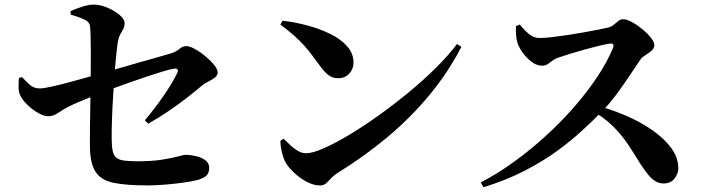

<svg xmlns="http://www.w3.org/2000/svg" viewBox="-20 -792 3010 817"><path d="M608.6 -3Q518.1 -3 464.2 -13.9Q410.3 -24.8 386.7 -60.7Q363.2 -96.6 362.6 -169.5Q362.3 -202.3 362.8 -246.5Q363.3 -290.6 364.1 -336.3Q364.9 -381.9 365.2 -417.3Q365.4 -450 366.1 -488.7Q366.7 -527.3 366.5 -565Q366.2 -602.6 365.6 -633.2Q365 -663.7 363.3 -680Q361.6 -697.8 340.1 -708.3Q318.6 -718.8 281.1 -729.8L280.1 -744.9Q310 -757.7 335 -765Q360.1 -772.4 378.4 -772.4Q407 -772.4 437.5 -759.2Q468 -746.1 489.1 -728.2Q510.2 -710.4 510.2 -693.8Q510.2 -678.7 504.3 -668.2Q498.3 -657.6 491.5 -645.2Q484.7 -632.8 481.2 -612.5Q478.2 -593.1 474.5 -557.2Q470.7 -521.3 467.5 -475.7Q464.3 -430.1 461.2 -380.7Q458.1 -331.4 456.5 -284.5Q454.9 -237.5 455.2 -199.9Q455.4 -167.7 459.8 -148.6Q464.2 -129.5 475.5 -120.5Q486.8 -111.5 508.1 -108.7Q529.5 -105.8 564.1 -105.8Q626.6 -105.8 669.8 -112.6Q713 -119.4 737.4 -126.3Q761.9 -133.1 767.6 -133.1Q790 -133.1 813.8 -127.8Q837.6 -122.4 853.9 -110.1Q870.2 -97.8 870.2 -77.3Q870.2 -52.9 854.8 -42Q839.4 -31 819.4 -25.8Q795.9 -19.9 757.6 -14.6Q719.2 -9.2 679.2 -6.1Q639.2 -3 608.6 -3ZM596.3 -280Q640.2 -332.1 676.6 -385Q713 -437.9 734.5 -482Q739.1 -491.3 735.1 -496.5Q731.2 -501.8 720.2 -499.8Q702.6 -496.8 672.6 -487.9Q642.6 -479 606.9 -467Q571.1 -455 534.4 -442Q497.6 -429 465.6 -417.3Q433.6 -405.6 412.1 -396.8Q390.5 -388.8 365.8 -378.8Q341.2 -368.8 317.3 -358.9Q293.4 -349.1 273.2 -338.9Q252.1 -328.2 238.8 -318.9Q225.4 -309.6 213.2 -303.6Q201 -297.5 183.6 -297.5Q166.1 -297.5 141.1 -312Q116.1 -326.6 95.1 -347.5Q74.1 -368.4 65.9 -386.3Q59 -402.3 59 -421Q58.9 -439.7 60.4 -459.7L73.3 -464.3Q89.5 -446.8 106.7 -431.3Q124 -415.7 148.7 -415.7Q164.2 -415.7 197.1 -422.9Q229.9 -430 269.2 -440.4Q308.5 -450.8 344.7 -461.2Q381 -471.6 404 -477.9Q433.7 -486.2 475.3 -498.3Q516.8 -510.4 561.3 -523.1Q605.7 -535.7 643.8 -546.5Q681.9 -557.2 704.1 -563.8Q729.2 -571.2 742.9 -583.5Q756.6 -595.8 772.2 -595.8Q787.3 -595.8 809.7 -583.3Q832.1 -570.9 854 -552.7Q875.9 -534.5 891.1 -515.9Q906.3 -497.2 906.3 -484.1Q906.3 -470.7 893.6 -461.3Q880.9 -452 865.3 -444.3Q849.7 -436.6 839.8 -428Q807.8 -401.2 771.4 -372.9Q735 -344.7 694.9 -317.7Q654.8 -290.7 610.7 -265.6Z M1342.1 -2.8Q1313.9 -2.8 1283.6 -19.4Q1253.2 -36 1229.3 -59.1Q1205.4 -82.2 1194.7 -101.7Q1185.5 -119.3 1179.3 -145.6Q1173 -171.8 1173.2 -193L1187 -201.8Q1198.9 -190.3 1214 -175.6Q1229.2 -160.8 1246.9 -150.3Q1264.6 -139.9 1282.5 -139.9Q1309.4 -139.9 1356.8 -160.6Q1404.1 -181.3 1464.4 -217.3Q1524.7 -253.3 1590 -300Q1655.3 -346.6 1718.7 -398.8Q1782.2 -451 1835.6 -504.1Q1889 -557.2 1924.8 -604.9L1943.2 -592.5Q1886.6 -483.2 1807.5 -387.7Q1728.4 -292.3 1630.1 -209.7Q1531.8 -127.2 1416 -55.7Q1400.3 -45.9 1389 -33.6Q1377.8 -21.4 1367.5 -12.1Q1357.2 -2.8 1342.1 -2.8ZM1419.2 -459.1Q1394.7 -459.1 1377.6 -472.5Q1360.4 -485.8 1341.1 -512.2Q1323.1 -536.8 1307.9 -557.1Q1292.7 -577.4 1275.2 -597.2Q1257.8 -617 1233.5 -638.7Q1209.3 -660.5 1172.9 -687.5L1182.5 -703.9Q1233.9 -698 1287.2 -683.8Q1340.5 -669.6 1385.2 -647.7Q1429.9 -625.8 1457.1 -595.2Q1484.3 -564.6 1484.3 -525.7Q1484.3 -498.9 1466.3 -479Q1448.2 -459.1 1419.2 -459.1Z M2025.7 -15.5Q2096.7 -52.5 2166.6 -103.1Q2236.6 -153.6 2302 -213.3Q2367.5 -272.9 2423.4 -337Q2479.2 -401 2521.9 -465.4Q2564.6 -529.8 2588.5 -588.1Q2595.9 -607.5 2577.2 -606.7Q2562.3 -605.3 2533.8 -598.4Q2505.4 -591.5 2471.8 -582.3Q2438.2 -573.1 2408 -563.7Q2377.7 -554.4 2358.9 -547.9Q2342.4 -542.8 2331.5 -534.3Q2320.6 -525.9 2310.6 -519.2Q2300.6 -512.5 2285.9 -512.5Q2264 -512.5 2242.4 -528.7Q2220.8 -544.9 2204.7 -567.3Q2188.5 -589.7 2182.5 -607.8Q2177.8 -623.5 2176.1 -642Q2174.4 -660.5 2175.3 -680.8L2191.7 -687.6Q2203.1 -673.7 2216.2 -660.3Q2229.3 -646.9 2244.1 -638.6Q2258.9 -630.3 2275.6 -630.3Q2296.5 -630.3 2327.7 -633.9Q2358.9 -637.5 2394.5 -642.8Q2430.1 -648.1 2464.7 -654.4Q2499.3 -660.6 2526.7 -666Q2554.1 -671.4 2568.2 -675Q2581.1 -678 2591.3 -686.5Q2601.4 -695 2611.1 -702.7Q2620.7 -710.3 2631.1 -710.3Q2646.6 -710.3 2669.3 -698Q2691.9 -685.6 2713.7 -667.6Q2735.4 -649.6 2749.9 -631.2Q2764.4 -612.8 2764.4 -600.7Q2764.4 -586.8 2752.4 -576.2Q2740.4 -565.6 2726.4 -557.3Q2712.5 -549 2706.2 -540.2Q2687.7 -513.6 2662.6 -475.4Q2637.4 -437.3 2606.9 -395.5Q2576.4 -353.8 2540.1 -316.4Q2505.8 -281.3 2458.6 -237.8Q2411.5 -194.2 2350 -149.3Q2288.5 -104.5 2210.6 -64.5Q2132.8 -24.6 2037.3 4.7ZM2804.2 -11.3Q2784.5 -11.3 2768.4 -21.2Q2752.3 -31.2 2737.4 -49.6Q2722.5 -68 2705.4 -93.9Q2679.5 -136.6 2652.7 -177Q2625.8 -217.4 2588 -255.2Q2550.1 -293.1 2490.2 -326.4L2506.1 -346.3Q2574.4 -329.1 2638.6 -302Q2702.7 -274.8 2754.2 -239.3Q2805.7 -203.7 2836 -162.5Q2866.4 -121.3 2866.4 -75.8Q2866.4 -53.1 2850.1 -32.2Q2833.8 -11.3 2804.2 -11.3Z"/></svg>

Font: Noto Serif KR ExtraLight
Style: Regular
Weight: 200
Designer: Ryoko NISHIZUKA 西塚涼子 (kana & ideographs); Frank Grießhammer (Latin, Greek & Cyrillic); Wenlong ZHANG 张文龙 (bopomofo); San
Foundry: Adobe
Version: Version 2.002-H1;hotconv 1.1.0;makeotfexe 2.6.0